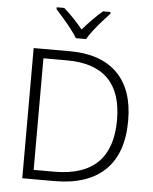

<svg xmlns="http://www.w3.org/2000/svg" viewBox="-62 -998 834 1049"><g transform="rotate(5 355.5 -473.5)"><path d="M649 -364Q649 -184 553.5 -92Q458 0 277 0H100V-714H299Q468 -714 558.5 -624.5Q649 -535 649 -364ZM588 -362Q588 -663 287 -663H158V-51H272Q588 -51 588 -362ZM325 -788Q312 -810 291 -837Q270 -864 247 -890.5Q224 -917 206 -937V-947H247Q274 -924 301.5 -895Q329 -866 352 -838Q376 -866 404.5 -895Q433 -924 460 -947H501V-937Q482 -917 458.5 -890.5Q435 -864 414 -837Q393 -810 381 -788Z"/></g></svg>

Font: RS Noto Sans Light
Style: Regular
Weight: 300
Designer: Monotype Design Team
Foundry: Monotype Imaging Inc.
Version: Version 3.10